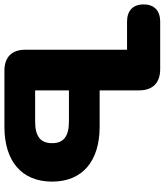

<svg xmlns="http://www.w3.org/2000/svg" viewBox="39 -787 745 869"><g transform="rotate(90 411.5 -352.5)"><path d="M551 0C705 0 799 -77 799 -216C799 -354 705 -431 551 -431H386V-610C386 -671 352 -705 290 -705H75C25 -705 -3 -678 -3 -630C-3 -582 25 -555 75 -555H202V-95C202 -34 235 0 297 0ZM386 -292H527C595 -292 625 -267 625 -216C625 -164 595 -139 527 -139H386Z"/></g></svg>

Font: Nunito Black
Style: Regular
Weight: 900
Designer: Vernon Adams
Foundry: Vernon Adams
Version: Version 3.602